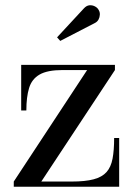

<svg xmlns="http://www.w3.org/2000/svg" viewBox="-20 -705 507 725"><path d="M32 0V-19.5L309 -440.5H216Q159 -440.5 129.5 -423.5Q100 -406.5 89.8 -372.5Q79.5 -338.5 79.5 -288H60V-460H414V-440.5L136 -19.5H251Q302 -19.5 333.8 -28Q365.5 -36.5 382.2 -55.2Q399 -74 405 -105.8Q411 -137.5 411 -184H430V0ZM207.5 -550.5 195.5 -564 296.5 -673Q306.5 -684 317.5 -685Q328.5 -686 338.2 -681Q348 -676 352.5 -667.5Q357.5 -659.5 357 -649.5Q356.5 -639.5 352 -631.2Q347.5 -623 339 -618.5Z"/></svg>

Font: Bodoni Moda SC
Style: Regular
Weight: 400
Designer: Owen Earl
Foundry: indestructible type
Version: Version 2.005